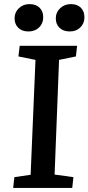

<svg xmlns="http://www.w3.org/2000/svg" viewBox="-20 -926 436 946"><path d="M125 -905.8Q156.7 -905.8 174.8 -888.2Q192.9 -870.6 192.9 -840.8Q192.9 -810.5 172.6 -790.8Q152.3 -771 120.1 -771Q88.9 -771 70.3 -788.8Q51.8 -806.6 51.8 -835.9Q51.8 -865.2 73 -885.5Q94.2 -905.8 125 -905.8ZM396 -840.8Q396 -810.5 375.7 -790.8Q355.5 -771 324.2 -771Q292 -771 273.4 -788.8Q254.9 -806.6 254.9 -835.9Q254.9 -865.2 276.4 -885.5Q297.9 -905.8 329.1 -905.8Q360.4 -905.8 378.2 -888.2Q396 -870.6 396 -840.8ZM154.8 -630.9 70.8 -647.9 77.1 -700.2H359.9L354 -647.9L271 -630.9L249 -65.9L341.8 -53.2L335.9 0H44.9L50.8 -53.2L130.9 -64.9Z"/></svg>

Font: Literata Book SemiBold
Style: Italic
Weight: 600
Italic angle: -3°
Designer: Latin by Veronika Burian and Jose Scaglione. Greek by Irene Vlachou. Cyrillic by Vera Evstafieva
Foundry: TypeTogether
Version: Version 1.003;PS 001.003;hotconv 1.0.88;makeotf.lib2.5.64775